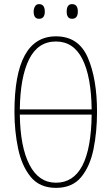

<svg xmlns="http://www.w3.org/2000/svg" viewBox="-20 -900 540 930"><path d="M357 -844Q357 -880 329 -880Q303 -880 303 -844Q303 -809 329 -809Q357 -809 357 -844ZM197 -844Q197 -880 169 -880Q156 -880 149.5 -869Q143 -858 143 -844Q143 -809 169 -809Q197 -809 197 -844ZM450 -358Q450 -517 405.5 -620.5Q361 -724 251 -724Q50 -724 50 -358Q50 -266 67.5 -181.5Q85 -97 128.5 -43.5Q172 10 251 10Q330 10 373 -42Q416 -94 433 -178Q450 -262 450 -358ZM251 -699Q336 -699 379 -614Q422 -529 424 -370H76Q78 -527 121 -613Q164 -699 251 -699ZM251 -15Q168 -15 123 -101.5Q78 -188 76 -345H424Q420 -15 251 -15Z"/></svg>

Font: Noto Sans Mono UI Condensed Thin
Style: Regular
Weight: 250
Width: 3
Designer: Monotype Design team
Foundry: Monotype Imaging Inc.
Version: 1.000